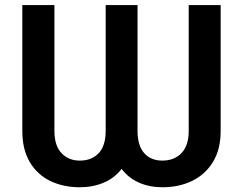

<svg xmlns="http://www.w3.org/2000/svg" viewBox="-20 -748 983 777"><path d="M70.3 -218.3V-727.5H200.2V-218.3Q200.2 -158.7 228.8 -128.4Q257.3 -98.1 302.7 -98.1Q351.6 -98.1 379.6 -128.4Q407.7 -158.7 407.7 -218.3V-727.5H536.6V-218.3Q536.6 -158.7 563.5 -128.4Q590.3 -98.1 637.2 -98.1Q685.1 -98.1 714.4 -128.4Q743.7 -158.7 743.7 -218.3V-727.5H873V-218.3Q873 -143.6 841.8 -92.5Q810.5 -41.5 757.3 -15.9Q704.1 9.8 637.7 9.8Q585 9.8 542.7 -8.8Q500.5 -27.3 472.2 -64.5Q443.4 -27.3 399.7 -8.8Q356 9.8 302.7 9.8Q235.8 9.8 183.1 -15.9Q130.4 -41.5 100.3 -92.5Q70.3 -143.6 70.3 -218.3Z"/></svg>

Font: Inter 18pt SemiBold
Style: Regular
Weight: 600
Designer: Rasmus Andersson
Foundry: rsms
Version: Version 4.001;git-66647c0bb